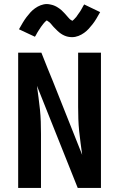

<svg xmlns="http://www.w3.org/2000/svg" viewBox="-20 -931 590 951"><path d="M70 0V-670H185L216 -592L241 -531L387 -164Q383 -194 379 -223.5Q375 -253 372 -282.5Q369 -312 368 -342Q367 -372 367 -402V-670H480V0H365L163 -506Q167 -476 171 -446.5Q175 -417 178 -387.5Q181 -358 182 -328Q183 -298 183 -268V0ZM337 -747Q332 -747 327 -747.5Q322 -748 317 -749Q312 -750 307.5 -751.5Q303 -753 298.5 -755Q294 -757 289.5 -759.5Q285 -762 281.5 -764.5Q278 -767 273.5 -770.5Q269 -774 265.5 -777.5Q262 -781 258.5 -784.5Q255 -788 251.5 -791.5Q248 -795 245.5 -797.5Q243 -800 239 -805Q235 -810 231.5 -814Q228 -818 224.5 -821Q221 -824 216.5 -826.5Q212 -829 212 -832L214 -833Q215 -833 215 -832L212 -830Q209 -828 206 -825.5Q203 -823 201 -820.5Q199 -818 197.5 -816.5Q196 -815 194.5 -813Q193 -811 191.5 -809Q190 -807 188.5 -805Q187 -803 185 -800.5Q183 -798 181.5 -795.5Q180 -793 178 -790Q176 -787 174 -784Q172 -781 170 -778Q168 -775 166 -771.5Q164 -768 162 -764.5Q160 -761 158 -757Q156 -753 153 -749L74 -786Q84 -804 93 -819Q102 -834 111.5 -846.5Q121 -859 130.5 -869.5Q140 -880 153 -889.5Q166 -899 181.5 -905Q197 -911 213 -911Q218 -911 223 -910Q228 -909 233 -908Q238 -907 242.5 -905.5Q247 -904 251.5 -902Q256 -900 260.5 -897.5Q265 -895 268.5 -892.5Q272 -890 276.5 -887Q281 -884 284.5 -880.5Q288 -877 291.5 -873.5Q295 -870 298.5 -866.5Q302 -863 304.5 -860Q307 -857 311 -852.5Q315 -848 318.5 -844Q322 -840 325.5 -836.5Q329 -833 333.5 -831Q338 -829 338 -825H335Q335 -826 338 -828Q341 -830 344 -832.5Q347 -835 349 -837.5Q351 -840 352.5 -841.5Q354 -843 355.5 -844.5Q357 -846 358.5 -848Q360 -850 361.5 -852.5Q363 -855 365 -857.5Q367 -860 368.5 -862.5Q370 -865 372 -867.5Q374 -870 376 -873Q378 -876 380 -879.5Q382 -883 384 -886.5Q386 -890 388 -893.5Q390 -897 392 -901Q394 -905 397 -909L476 -871Q466 -853 457 -838Q448 -823 438.5 -811Q429 -799 419.5 -788.5Q410 -778 397 -768.5Q384 -759 368.5 -753Q353 -747 337 -747Z"/></svg>

Font: Lode
Style: Bold
Weight: 700
Monospace: yes
Designer: Belleve Invis
Foundry: Belleve Invis
Version: Version 29.2.0; ttfautohint (v1.8.3)